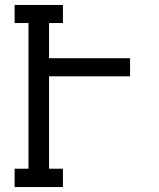

<svg xmlns="http://www.w3.org/2000/svg" viewBox="-20 -755 640 775"><path d="M234 0H39V-74H95V-662H39V-735H234V-662H178V-520H505V-447H178V-74H234Z"/></svg>

Font: Iosevka HT Extended
Style: Regular
Weight: 400
Width: 7
Monospace: yes
Designer: Belleve Invis
Foundry: Belleve Invis
Version: Version 32.3.0; ttfautohint (v1.8.4)